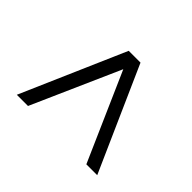

<svg xmlns="http://www.w3.org/2000/svg" viewBox="-92 -527 582 582"><g transform="rotate(-45 199.0 -236.5)"><path d="M31.5 -408.5 365.6 -262.9V-212.3L31.5 -63.8V-110.4L314.6 -235.1L31.5 -360.5Z"/></g></svg>

Font: Parastoo
Style: Regular
Weight: 400
Foundry: Saber Rastikerdar (saber.rastikerdar@gmail.com)
Version: Version 3.000